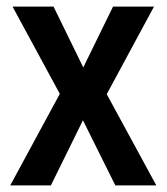

<svg xmlns="http://www.w3.org/2000/svg" viewBox="-20 -561 504 581"><path d="M18 -541H142L232 -357L322 -541H446L303 -276L453 0H329L231 -197L134 0H11L161 -277Z"/></svg>

Font: Noto Sans Display Medium Narrow
Style: Regular
Weight: 500
Width: 4
Designer: Monotype Design team
Foundry: Monotype Imaging Inc.
Version: Version 1.000